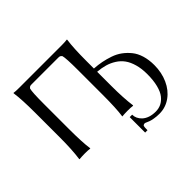

<svg xmlns="http://www.w3.org/2000/svg" viewBox="-185 -894 1334 1334"><g transform="rotate(-45 482.5 -227.0)"><path d="M920.9 -92.8Q920.9 -20 893.8 40.5Q866.7 101.1 817.4 136.5Q768.1 171.9 707 171.9Q679.2 171.9 656 167.7Q632.8 163.6 621.6 159.2L600.6 150.4Q591.3 146 586.9 146Q580.6 146 575.7 148.9Q570.8 151.9 569.8 154.8Q566.9 162.1 566.9 193.8H543.9V42H567.9Q567.9 80.1 599.1 109.9Q635.7 143.1 699.2 143.1Q729 143.1 753.7 131.1Q778.3 119.1 798.6 93.8Q818.8 68.4 830.3 23.2Q841.8 -22 841.8 -83Q841.8 -137.2 829.6 -179.9Q817.4 -222.7 796.9 -251Q776.4 -279.3 745.8 -298.6Q715.3 -317.9 681.6 -327.6Q647.9 -337.4 606.9 -340.8V-200.2Q606.9 -82 618.2 0L616.2 2.9Q598.1 0 564 0Q548.3 0 535.4 0.7Q522.5 1.5 517.6 2L512.2 2.9L511.2 0Q521 -66.4 521 -200.2V-444.8Q521 -560.5 513.2 -587.9Q507.3 -595.2 502.4 -598.1Q497.6 -601.1 486.8 -601.1H221.2Q210.4 -601.1 205.6 -598.1Q200.7 -595.2 194.8 -587.9Q187 -560.5 187 -444.8V-200.2Q187 -66.4 196.8 0L195.8 2.9Q179.2 0 144 0Q128.9 0 115.7 0.7Q102.5 1.5 97.2 2L91.8 2.9L89.8 0Q101.1 -82 101.1 -200.2V-444.8Q101.1 -573.7 90.8 -645L91.8 -647.9Q109.9 -645 144 -645H564Q579.1 -645 592.3 -645.8Q605.5 -646.5 610.8 -647.5L616.2 -647.9L617.2 -645Q606.9 -573.7 606.9 -444.8V-372.6Q645.5 -370.1 680.4 -363.3Q715.3 -356.4 752.2 -343.8Q789.1 -331.1 818.4 -309.6Q847.7 -288.1 871.3 -259Q895 -230 908 -187.3Q920.9 -144.5 920.9 -92.8Z"/></g></svg>

Font: Linux Biolinum G
Style: Regular
Weight: 400
Designer: Philipp H. Poll
Foundry: Philipp H. Poll
Version: Version 1.1.0 ; ttfautohint (v1.6)